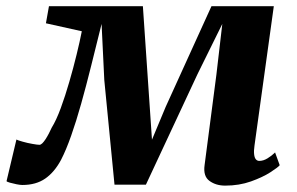

<svg xmlns="http://www.w3.org/2000/svg" viewBox="-48 -572 930 602"><path d="M658 10Q629 10 608.8 -4.8Q588.5 -19.5 593.5 -54.5L630.5 -338L649 -497L571.5 -340L409.5 7H311L279 -321L270.5 -497Q253.5 -429 237.8 -365.5Q222 -302 206.5 -246.8Q191 -191.5 175.2 -146.8Q159.5 -102 143.5 -71Q123 -32.5 94 -12.2Q65 8 22 8Q15.5 8 4.2 5.8Q-7 3.5 -16.8 0.8Q-26.5 -2 -27.5 -4L3.5 -134.5Q8 -132 23 -127.8Q38 -123.5 53.8 -120.8Q69.5 -118 75.5 -118Q80 -118 84.8 -122.8Q89.5 -127.5 94.8 -135.5Q100 -143.5 105 -153Q110 -162.5 114 -171.5Q128.5 -195 142.5 -233Q156.5 -271 169.2 -315Q182 -359 192.2 -401Q202.5 -443 208.5 -474L96 -499L105.5 -552.5H400L421.5 -237L428.5 -134L471.5 -237L615 -552.5H810.5L750 -116Q747.5 -99 748.8 -88.2Q750 -77.5 754.2 -72.5Q758.5 -67.5 765 -67.5Q778 -67.5 791.2 -75.8Q804.5 -84 814.5 -94L829 -54Q824 -47.5 800 -32Q776 -16.5 739 -3.2Q702 10 658 10Z"/></svg>

Font: Merriweather 24pt ExtraBold
Style: Italic
Weight: 800
Italic angle: -7.8°
Version: Version 2.101